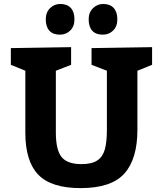

<svg xmlns="http://www.w3.org/2000/svg" viewBox="-20 -945 829 977"><path d="M395 -109.9Q446.8 -109.9 474.9 -128.4Q502.9 -147 513.4 -184.6Q523.9 -222.2 523.9 -285.2V-585L445.8 -615.2V-700.2L753.9 -705.1V-615.2L679.2 -585V-285.2Q679.2 -135.3 612.5 -61.5Q545.9 12.2 390.1 12.2Q241.2 12.2 175 -55.9Q108.9 -124 108.9 -270V-585L35.2 -615.2V-700.2L341.8 -705.1V-615.2L264.2 -585V-270Q264.2 -183.1 293 -146.5Q321.8 -109.9 395 -109.9ZM287.1 -924.8Q322.3 -924.8 340.6 -904.3Q358.9 -883.8 358.9 -846.7Q358.9 -810.5 337.4 -789.6Q315.9 -768.6 285.2 -768.6Q250 -768.6 231.4 -788.6Q212.9 -808.6 212.9 -846.7Q212.9 -881.8 234.4 -903.3Q255.9 -924.8 287.1 -924.8ZM504.9 -924.8Q540 -924.8 558.6 -904.3Q577.1 -883.8 577.1 -846.7Q577.1 -810.5 555.7 -789.6Q534.2 -768.6 502.9 -768.6Q467.8 -768.6 449.5 -788.6Q431.2 -808.6 431.2 -846.7Q431.2 -881.8 453.1 -903.3Q475.1 -924.8 504.9 -924.8Z"/></svg>

Font: Kadwa
Style: Bold
Weight: 700
Designer: Sol Matas
Foundry: Sol Matas
Version: Version 1.001;PS 001.000;hotconv 1.0.70;makeotf.lib2.5.58329